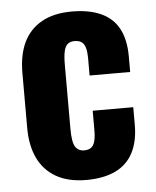

<svg xmlns="http://www.w3.org/2000/svg" viewBox="-47 -628 550 679"><g transform="rotate(-5 228.0 -289.0)"><path d="M233 10Q169 10 126 -14.5Q83 -39 61.5 -84Q40 -129 40 -191V-386Q40 -451 61.5 -495.5Q83 -540 126 -564Q169 -588 233 -588Q295 -588 337 -568.5Q379 -549 399.5 -510Q420 -471 420 -412V-357H276V-416Q276 -442 271.5 -456.5Q267 -471 257.5 -477Q248 -483 233 -483Q218 -483 209 -475.5Q200 -468 196 -450.5Q192 -433 192 -402V-175Q192 -128 202.5 -111.5Q213 -95 234 -95Q250 -95 259 -102Q268 -109 272 -124Q276 -139 276 -162V-232H420V-169Q420 -111 399 -70.5Q378 -30 336 -10Q294 10 233 10Z"/></g></svg>

Font: Oswald SemiBold
Style: Regular
Weight: 600
Designer: Vernon Adams
Foundry: Vernon Adams
Version: Version 4.100; ttfautohint (v1.8.1.43-b0c9)